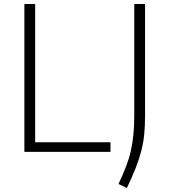

<svg xmlns="http://www.w3.org/2000/svg" viewBox="-20 -760 846 961"><path d="M573 161Q595 115 610.5 74.5Q626 34 635 -6Q644 -46 648 -88.5Q652 -131 652 -182V-740H706V-180Q706 -130 702 -88.5Q698 -47 687.5 -6Q677 35 659.5 80Q642 125 615 181ZM102 -740H156V-48H533V0H102Z"/></svg>

Font: Encode Sans Wide
Style: ExtraLight
Weight: 200
Designer: Pablo Impallari, Andres Torresi
Foundry: Pablo Impallari, Andres Torresi
Version: Version 1.000; ttfautohint (v1.00) -l 8 -r 50 -G 200 -x 14 -